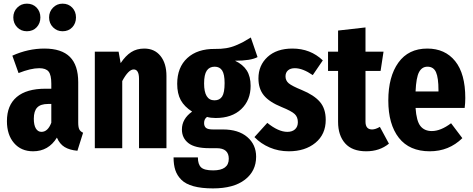

<svg xmlns="http://www.w3.org/2000/svg" viewBox="-20 -815 2600 1056"><path d="M127.9 -643.1Q95.7 -643.1 74.5 -665Q53.2 -687 53.2 -719.2Q53.2 -751 74.7 -772.9Q96.2 -794.9 127.9 -794.9Q160.6 -794.9 181.4 -773.2Q202.1 -751.5 202.1 -719.2Q202.1 -686.5 181.4 -664.8Q160.6 -643.1 127.9 -643.1ZM324.2 -643.1Q293 -643.1 271.5 -665Q250 -687 250 -719.2Q250 -751 271.5 -772.9Q293 -794.9 324.2 -794.9Q356.4 -794.9 377.2 -773.2Q397.9 -751.5 397.9 -719.2Q397.9 -686.5 377.4 -664.8Q356.9 -643.1 324.2 -643.1ZM410.2 -141.1Q410.2 -115.7 416 -103.8Q421.9 -91.8 437 -85L405.8 14.2Q362.8 10.3 335.4 -6.3Q308.1 -22.9 293 -58.1Q246.6 17.1 162.1 17.1Q96.2 17.1 57.1 -28.3Q18.1 -73.7 18.1 -148.9Q18.1 -235.8 72 -281.5Q126 -327.1 230 -327.1H262.2V-355Q262.2 -402.8 247.3 -421.4Q232.4 -439.9 195.8 -439.9Q149.4 -439.9 82 -413.1L47.9 -508.8Q134.3 -547.9 224.1 -547.9Q318.4 -547.9 364.3 -502.2Q410.2 -456.5 410.2 -362.8ZM208 -89.8Q243.2 -89.8 262.2 -140.1V-243.2H244.1Q203.1 -243.2 184.6 -223.6Q166 -204.1 166 -162.1Q166 -127 177.2 -108.4Q188.5 -89.8 208 -89.8Z M773.4 -547.9Q830.1 -547.9 862.8 -507.1Q895.5 -466.3 895.5 -397V0H744.6V-380.9Q744.6 -433.1 715.3 -433.1Q686.5 -433.1 652.3 -369.1V0H501.5V-530.8H632.3L643.6 -467.8Q670.4 -508.3 701.2 -528.1Q731.9 -547.9 773.4 -547.9Z M1359.4 -608.9 1396.5 -501Q1359.9 -481 1272.5 -481Q1316.4 -460.4 1337.4 -427.2Q1358.4 -394 1358.4 -342.8Q1358.4 -263.7 1306.9 -214.8Q1255.4 -166 1166.5 -166Q1138.7 -166 1118.7 -171.9Q1102.5 -160.6 1102.5 -138.2Q1102.5 -120.6 1112.8 -111.8Q1123 -103 1151.4 -103H1205.6Q1291.5 -103 1340.1 -61.3Q1388.7 -19.5 1388.7 46.9Q1388.7 126 1326.7 173.6Q1264.6 221.2 1151.4 221.2Q1087.9 221.2 1044.4 209.2Q1001 197.3 977.5 173.8Q954.1 150.4 944.3 120.8Q934.6 91.3 934.6 50.8H1068.4Q1068.4 88.4 1085.7 105.2Q1103 122.1 1152.3 122.1Q1238.3 122.1 1238.3 58.1Q1238.3 0 1171.4 0H1131.3Q1052.2 0 1016.4 -27.8Q980.5 -55.7 980.5 -103Q980.5 -161.1 1036.6 -201.2Q993.7 -228.5 974.1 -264.4Q954.6 -300.3 954.6 -354Q954.6 -444.8 1010.3 -495.8Q1065.9 -546.9 1162.6 -545.9Q1195.3 -545.4 1223.6 -550Q1252 -554.7 1277.3 -565.4Q1302.7 -576.2 1318.6 -584.7Q1334.5 -593.3 1359.4 -608.9ZM1160.6 -448.2Q1131.8 -448.2 1117.2 -426.5Q1102.5 -404.8 1102.5 -356Q1102.5 -263.2 1159.7 -263.2Q1188 -263.2 1201.7 -284.2Q1215.3 -305.2 1215.3 -357.9Q1215.3 -406.2 1201.9 -427.2Q1188.5 -448.2 1160.6 -448.2Z M1588.4 -547.9Q1687.5 -547.9 1755.4 -482.9L1700.2 -401.9Q1645 -439.9 1601.6 -439.9Q1577.6 -439.9 1564 -428Q1550.3 -416 1550.3 -395Q1550.3 -372.1 1567.6 -357.2Q1585 -342.3 1640.1 -319.8Q1707.5 -292 1739.5 -254.6Q1771.5 -217.3 1771.5 -155.8Q1771.5 -76.2 1714.8 -29.5Q1658.2 17.1 1568.4 17.1Q1512.2 17.1 1463.4 -3.7Q1414.6 -24.4 1379.4 -61L1450.2 -139.2Q1511.2 -89.8 1560.5 -89.8Q1587.4 -89.8 1602.8 -104Q1618.2 -118.2 1618.2 -143.1Q1618.2 -171.4 1600.8 -187.7Q1583.5 -204.1 1529.3 -226.1Q1460.9 -253.9 1431.2 -290.5Q1401.4 -327.1 1401.4 -383.8Q1401.4 -455.6 1451.4 -501.7Q1501.5 -547.9 1588.4 -547.9Z M2069.3 -117.2 2119.1 -24.9Q2067.9 17.1 1994.1 17.1Q1917 17.1 1878.2 -26.6Q1839.4 -70.3 1839.4 -145V-424.8H1784.2V-530.8H1839.4V-647L1990.2 -664.1V-530.8H2089.4L2073.2 -424.8H1990.2V-146Q1990.2 -103 2026.4 -103Q2044.9 -103 2069.3 -117.2Z M2539.1 -275.9Q2539.1 -247.6 2535.6 -221.2H2265.6Q2270.5 -148.9 2292.5 -121.6Q2314.5 -94.2 2355 -94.2Q2403.8 -94.2 2460.9 -137.2L2522.9 -55.2Q2449.2 17.1 2343.8 17.1Q2231.9 17.1 2173.8 -56.9Q2115.7 -130.9 2115.7 -262.2Q2115.7 -393.6 2171.1 -470.7Q2226.6 -547.9 2330.1 -547.9Q2427.7 -547.9 2483.4 -478.8Q2539.1 -409.7 2539.1 -275.9ZM2391.6 -312V-318.8Q2391.6 -386.7 2378.2 -417.5Q2364.7 -448.2 2331.1 -448.2Q2300.8 -448.2 2284.9 -418.7Q2269 -389.2 2265.6 -312Z"/></svg>

Font: Fira Sans Compressed
Style: Bold
Weight: 700
Width: 1
Designer: Carrois Corporate & Edenspiekermann AG
Foundry: Carrois Corporate GbR & Edenspiekermann AG
Version: Version 4.203;PS 004.203;hotconv 1.0.88;makeotf.lib2.5.64775